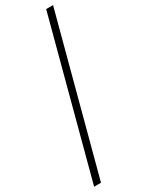

<svg xmlns="http://www.w3.org/2000/svg" viewBox="-243 -777 778 1015"><g transform="rotate(-30 146.0 -270.0)"><path d="M0 200 250 -740H292L42 200Z"/></g></svg>

Font: Livvic ExtraLight
Style: Regular
Weight: 275
Designer: Jacques Le Bailly, Baron von Fonthausen
Version: Version 1.001; ttfautohint (v1.8.2)